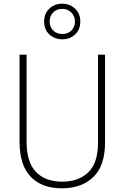

<svg xmlns="http://www.w3.org/2000/svg" viewBox="-20 -1010 674 1040"><path d="M549 -240Q549 -111 485 -50.5Q421 10 316 10Q205 10 145.5 -53.5Q86 -117 86 -241V-714H124V-243Q124 -132 174.5 -79Q225 -26 317 -26Q406 -26 458.5 -77Q511 -128 511 -237V-714H549ZM318 -797Q277 -797 248 -823Q219 -849 219 -894Q219 -937 247.5 -963.5Q276 -990 317 -990Q358 -990 386.5 -963Q415 -936 415 -894Q415 -850 387 -823.5Q359 -797 318 -797ZM318 -826Q348 -826 367 -845Q386 -864 386 -893Q386 -923 366 -942.5Q346 -962 317 -962Q287 -962 268 -942.5Q249 -923 249 -894Q249 -865 267.5 -845.5Q286 -826 318 -826Z"/></svg>

Font: Noto Sans Telugu SemiCondensed ExtraLight
Style: Regular
Weight: 200
Width: 4
Designer: Jelle Bosma - Monotype Design Team
Foundry: Monotype Imaging Inc.
Version: Version 2.005; ttfautohint (v1.8.4.7-5d5b)